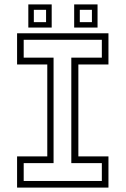

<svg xmlns="http://www.w3.org/2000/svg" viewBox="-20 -851 570 871"><path d="M57.5 0V-141.5H194.5V-558.5H57.5V-700H472V-558.5H335.5V-141.5H472V0ZM87.5 -30H442V-111H303.5V-589.5H442V-670.5H87.5V-589.5H223V-111H87.5ZM316.5 -726V-831H422.5V-726ZM108.5 -726V-831H214.5V-726ZM133.5 -750.5H189V-806.5H133.5ZM342 -750.5H397V-806.5H342Z"/></svg>

Font: Tourney Thin Light
Style: Regular
Weight: 300
Version: Version 1.015